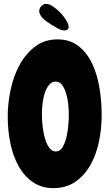

<svg xmlns="http://www.w3.org/2000/svg" viewBox="-20 -930 565 982"><path d="M252.9 32.2Q193.4 32.2 149.4 2.4Q105.5 -27.3 76.7 -77.6Q47.9 -127.9 33.7 -194.3Q19.5 -260.7 19.5 -334Q19.5 -402.3 34.7 -472.7Q49.8 -543 81.1 -599.6Q112.3 -656.2 160.2 -692.4Q208 -728.5 274.4 -728.5Q338.9 -728.5 382.3 -693.8Q425.8 -659.2 451.7 -604Q477.5 -548.8 488.8 -480.5Q500 -412.1 500 -343.8Q500 -267.6 484.9 -199.7Q469.7 -131.8 439 -80.1Q408.2 -28.3 361.8 2Q315.4 32.2 252.9 32.2ZM264.6 -512.7Q246.1 -512.7 232.9 -498Q219.7 -483.4 210.9 -459.5Q202.1 -435.5 198.2 -405.8Q194.3 -376 194.3 -345.7Q194.3 -311.5 198.7 -277.3Q203.1 -243.2 211.9 -215.8Q220.7 -188.5 233.9 -171.9Q247.1 -155.3 265.6 -155.3Q287.1 -155.3 299.8 -176.8Q312.5 -198.2 319.8 -228.5Q327.1 -258.8 329.6 -291Q332 -323.2 332 -344.7Q332 -371.1 328.6 -400.4Q325.2 -429.7 317.4 -454.6Q309.6 -479.5 296.9 -496.1Q284.2 -512.7 264.6 -512.7ZM331.1 -791Q331.1 -783.2 324.7 -778.8Q318.4 -774.4 310.5 -774.4Q293 -774.4 273.9 -785.6Q254.9 -796.9 241.2 -804.7Q232.4 -810.5 222.2 -817.4Q211.9 -824.2 202.6 -833Q193.4 -841.8 187 -852.1Q180.7 -862.3 180.7 -873Q180.7 -887.7 191.4 -898.9Q202.1 -910.2 216.8 -910.2Q231.4 -910.2 251 -897Q270.5 -883.8 288.6 -865.2Q306.6 -846.7 318.8 -826.2Q331.1 -805.7 331.1 -791Z"/></svg>

Font: Chewy
Style: Regular
Weight: 400
Designer: Squid
Foundry: Font Diner, Inc DBA Sideshow
Version: Version 1.000